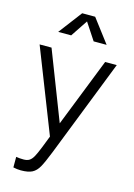

<svg xmlns="http://www.w3.org/2000/svg" viewBox="-152 -886 850 1214"><g transform="rotate(15 272.5 -279.0)"><path d="M20 0ZM525 -549 275 89Q247 160 229 192Q211 224 185 237.5Q159 251 111 251Q86 251 61 245V176Q82 180 110 180Q133 180 147.5 171Q162 162 174 140.5Q186 119 204 74L234 -3L20 -549H98L272 -100L449 -549ZM345 -656 272 -767 198 -656H113L229 -809H314L430 -656Z"/></g></svg>

Font: Biryani Light
Style: Regular
Weight: 300
Designer: Dan Reynolds and Mathieu Réguer
Foundry: Dan Reynolds and Mathieu Réguer
Version: Version 1.004; ttfautohint (v1.1) -l 5 -r 5 -G 72 -x 0 -D la